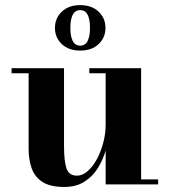

<svg xmlns="http://www.w3.org/2000/svg" viewBox="-20 -730 672 760"><path d="M197.5 -619.6Q197.5 -658 224.6 -683.8Q251.7 -709.7 297.4 -709.7Q343.3 -709.7 370.4 -683.8Q397.5 -658 397.5 -619.6Q397.5 -581.3 370.4 -555.5Q343.3 -529.8 297.4 -529.8Q251.7 -529.8 224.6 -555.5Q197.5 -581.3 197.5 -619.6ZM258.5 -619.6Q258.5 -586.4 267.9 -567.9Q277.3 -549.3 297.4 -549.3Q317.6 -549.3 326.9 -567.9Q336.2 -586.4 336.2 -619.6Q336.2 -653.1 326.9 -671.5Q317.6 -689.9 297.4 -689.9Q277.3 -689.9 267.9 -671.5Q258.5 -653.1 258.5 -619.6ZM233.4 -460V-153.8Q233.4 -90.8 243.4 -62.7Q253.4 -34.7 284.4 -34.7Q306.9 -34.7 327.4 -52.9Q347.9 -71 363.9 -100.8Q379.9 -130.6 389 -166.1Q398.2 -201.7 398.2 -236.3V-439.9H333.5V-460H538.6V-20H606V0H398.2V-134.3Q387.5 -96.9 366.8 -64Q346.2 -31 313.6 -10.5Q281 10 234.4 10Q179 10 148.3 -9.6Q117.7 -29.3 105.5 -63.5Q93.3 -97.7 93.3 -141.1V-439.9H25.9V-460Z"/></svg>

Font: Bodoni* 11
Style: Bold
Weight: 700
Version: Version 2.000; ttfautohint (v1.8.1)